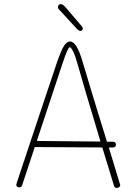

<svg xmlns="http://www.w3.org/2000/svg" viewBox="-20 -914 671 944"><path d="M571 -3Q571 3 565 6.5Q559 10 553 10Q545 10 541 1L483 -189L151 -191L89 -4Q87 2 84 4.5Q81 7 75 7Q68 7 64 3.5Q60 0 60 -5L61 -11Q161 -309 196 -416L258 -601Q278 -660 292.5 -685Q307 -710 325 -710Q357 -710 386 -611Q404 -549 423.5 -485.5Q443 -422 463 -356L506 -217H537Q543 -217 546.5 -213Q550 -209 550 -203Q550 -197 546.5 -193Q543 -189 536 -189H515L569 -11Q571 -7 571 -3ZM474 -218Q396 -477 359 -607Q350 -640 339.5 -661Q329 -682 323 -682Q314 -682 288 -604L161 -221ZM358 -772 279 -858Q278 -859 273.5 -863.5Q269 -868 267 -871.5Q265 -875 265 -879Q265 -886 269 -890Q273 -894 279 -894Q289 -894 304 -876L377 -791Q387 -780 387 -774Q387 -769 383.5 -765.5Q380 -762 376 -762Q368 -762 358 -772Z"/></svg>

Font: Mali ExtraLight
Style: Regular
Weight: 275
Version: Version 1.000; ttfautohint (v1.6)